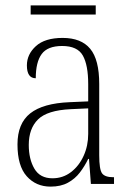

<svg xmlns="http://www.w3.org/2000/svg" viewBox="-20 -684 486 714"><path d="M168 10Q114 10 79.5 -28.5Q45 -67 45 -147Q45 -225 92.5 -262.5Q140 -300 239 -304L308 -307V-371Q308 -442 288 -477.5Q268 -513 211 -513Q157 -513 135 -483Q113 -453 113 -393Q80 -393 80 -441Q80 -482 113.5 -512.5Q147 -543 213 -543Q282 -543 315.5 -502.5Q349 -462 349 -372V-107Q349 -54 359.5 -39.5Q370 -25 401 -25H404V0H318L311 -93H308Q295 -66 277 -42.5Q259 -19 232.5 -4.5Q206 10 168 10ZM175 -21Q214 -21 244 -44Q274 -67 291 -104.5Q308 -142 308 -186V-281L243 -278Q156 -274 121.5 -240Q87 -206 87 -145Q87 -92 108 -56.5Q129 -21 175 -21ZM94 -630V-664H336V-630Z"/></svg>

Font: Noto Serif Ethiopic Condensed ExtraLight
Style: Regular
Weight: 200
Width: 3
Designer: Monotype Design Team
Foundry: Monotype Imaging Inc.
Version: Version 2.102; ttfautohint (v1.8.4.7-5d5b)